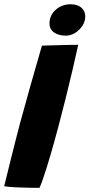

<svg xmlns="http://www.w3.org/2000/svg" viewBox="-36 -872 421 902"><path d="M149.5 10.5Q127.5 10.5 97.8 10Q68 9.5 37.8 8Q7.5 6.5 -16.5 3Q-10.5 -20 -2.2 -54.2Q6 -88.5 16.2 -129Q26.5 -169.5 37.2 -212Q48 -254.5 58.5 -294.5Q81 -377 106.8 -468.8Q132.5 -560.5 161 -657.5Q170.5 -658 191.5 -658.5Q212.5 -659 239 -659.8Q265.5 -660.5 290 -661Q314.5 -661.5 331.5 -661.5Q320.5 -610.5 305.2 -545.5Q290 -480.5 272.8 -411.2Q255.5 -342 238 -276Q229 -243 219.8 -209.2Q210.5 -175.5 201 -143.2Q191.5 -111 182.5 -82.2Q173.5 -53.5 165.2 -29.5Q157 -5.5 149.5 10.5ZM295.5 -852Q328 -852 346.2 -836Q364.5 -820 364.5 -794.5Q364.5 -771.5 351.2 -751Q338 -730.5 317 -717.5Q296 -704.5 273.5 -704.5Q239.5 -704.5 218 -719.5Q196.5 -734.5 196.5 -761Q196.5 -800.5 225.8 -826.2Q255 -852 295.5 -852Z"/></svg>

Font: Grandstander Thin ExtraBold
Style: Italic
Weight: 800
Italic angle: -15°
Version: Version 1.200